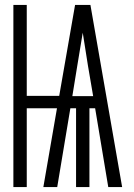

<svg xmlns="http://www.w3.org/2000/svg" viewBox="-20 -755 540 775"><path d="M34 0V-735H88V-368H219L283 -735H345L473 0H417L364 -318H341V0H287V-318H264L211 0H155L210 -318H88V0ZM356 -367 335 -490Q330 -523 324.5 -556.5Q319 -590 314 -623Q308 -590 303 -556.5Q298 -523 292 -490L272 -367Z"/></svg>

Font: Iosevka Fixed SS04 Light
Style: Regular
Weight: 300
Monospace: yes
Designer: Belleve Invis
Foundry: Belleve Invis
Version: Version 32.5.0